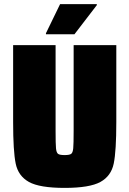

<svg xmlns="http://www.w3.org/2000/svg" viewBox="-20 -908 631 936"><path d="M44 -313V-688H251V-270Q251 -206 253 -185Q255 -164 263 -158Q271 -152 295 -152Q319 -152 327 -158Q335 -164 337 -185Q339 -206 339 -270V-688H547V-313Q547 -172 534.5 -111Q522 -50 469.5 -21Q417 8 295 8Q173 8 121 -21Q69 -50 56.5 -110.5Q44 -171 44 -313ZM204 -741V-746L273 -888H452V-883L343 -741Z"/></svg>

Font: Saira Semi Condensed Black
Style: Regular
Weight: 900
Width: 4
Designer: Hector Gatti with collaboration of the Omnibus-Type team
Foundry: Omnibus-Type
Version: Version 1.001; ttfautohint (v1.8)